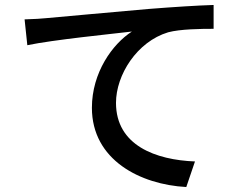

<svg xmlns="http://www.w3.org/2000/svg" viewBox="-20 -722 996 773"><path d="M79 -644 90 -540C195 -562 427 -585 511 -595C433 -545 350 -430 350 -288C350 -78 545 21 730 31L765 -72C608 -78 447 -136 447 -308C447 -420 531 -554 657 -592C706 -605 788 -606 840 -606V-702C775 -700 681 -694 579 -686C405 -671 237 -655 167 -649C149 -647 117 -645 79 -644Z"/></svg>

Font: Kinto Sans Med
Style: Regular
Weight: 500
Designer: Authors: Ryoko NISHIZUKA  (kana & ideographs); Paul D. Hunt (Latin, Greek & Cyrillic); Wenlong ZHANG  (bopomofo); Sandol
Foundry: Adobe Systems Incorporated, ookami Inc.
Version: Version 0.001